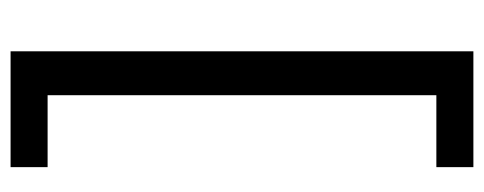

<svg xmlns="http://www.w3.org/2000/svg" viewBox="-296 -460 915 363"><g transform="rotate(-90 161.5 -278.5)"><path d="M27 89V159H246V-716H27V-646H163V89Z"/></g></svg>

Font: Noto Sans Myanmar UI SemiCondensed
Style: Regular
Weight: 400
Width: 4
Designer: Monotype Design Team
Foundry: Monotype Imaging Inc.
Version: Version 2.103